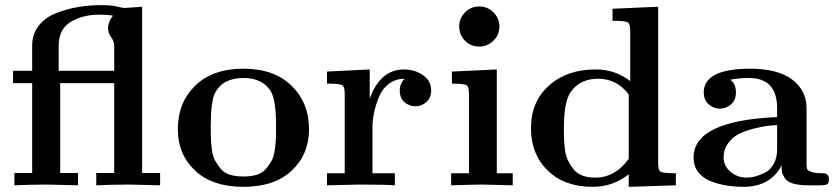

<svg xmlns="http://www.w3.org/2000/svg" viewBox="-20 -720 3241 746"><path d="M30.8 -397V-444.8H105V-542Q105 -586.9 129.9 -619.4Q154.8 -651.9 196.8 -668.5Q238.8 -685.1 283 -692.6Q327.1 -700.2 375 -700.2Q410.2 -700.2 434.1 -694.6Q458 -689 463.9 -689Q467.8 -689 532.2 -693.8V-47.9H602.1V0Q494.1 -2.9 482.9 -2.9Q418 -2.9 354 0V-47.9H423.8V-397H213.9V-47.9H283.2V0Q175.3 -2.9 164.1 -2.9Q100.1 -2.9 36.1 0V-47.9H105V-397ZM208 -444.8H423.8V-540Q423.8 -560.1 411.9 -575.4Q399.9 -590.8 399.9 -611.8Q399.9 -634.8 418.9 -659.2Q397.9 -663.1 368.2 -663.1Q301.3 -663.1 254.6 -635Q208 -606.9 208 -541Z M670.9 -217.8Q670.9 -320.8 738.3 -387Q805.7 -453.1 925.8 -453.1Q1044.9 -453.1 1112.8 -387Q1180.7 -320.8 1180.7 -217.8Q1180.7 -120.6 1113.8 -57.4Q1046.9 5.9 925.8 5.9Q804.7 5.9 737.8 -57.4Q670.9 -120.6 670.9 -217.8ZM798.8 -229Q798.8 -199.2 799.3 -183.6Q799.8 -168 803.2 -140.4Q806.6 -112.8 814.7 -97.9Q822.8 -83 836.2 -65.9Q849.6 -48.8 872.1 -41.5Q894.5 -34.2 925.5 -34.2Q956.5 -34.2 979 -41.5Q1001.5 -48.8 1015.1 -65.9Q1028.8 -83 1036.6 -97.9Q1044.4 -112.8 1048.1 -140.4Q1051.8 -168 1052.2 -183.6Q1052.7 -199.2 1052.7 -229Q1052.7 -332 1031.7 -366.2Q999.5 -417 925.8 -417Q845.7 -417 815.4 -358.9Q798.8 -325.2 798.8 -229Z M1250.5 0V-46.9H1319.3V-356Q1319.3 -383.8 1308.8 -389.4Q1298.3 -395 1250.5 -395V-441.9L1416.5 -450.2V-336.9Q1457.5 -449.7 1549.3 -450.2Q1591.3 -450.2 1623.3 -428Q1655.3 -405.8 1655.3 -368.2Q1655.3 -340.3 1636.7 -323.7Q1618.2 -307.1 1594.2 -307.1Q1570.3 -307.1 1551.8 -323Q1533.2 -338.9 1533.2 -368.2Q1533.2 -395 1552.2 -414.1Q1517.1 -414.1 1491.2 -394.5Q1465.3 -375 1452.4 -343.5Q1439.5 -312 1433.3 -282Q1427.2 -252 1427.2 -222.2V-46.9H1514.2V0Q1478 -2.9 1376.5 -2.9Q1355.5 -2.9 1250.5 0Z M1732.9 0V-46.9H1802.2V-356Q1802.2 -383.8 1792.2 -389.4Q1782.2 -395 1735.8 -395V-441.9L1910.2 -450.2V-46.9H1972.2V0Q1864.3 -2.9 1855 -2.9Q1825.7 -2.9 1732.9 0ZM1842.3 -694.8Q1874.5 -694.8 1897.5 -671.9Q1920.4 -648.9 1920.4 -616.9Q1920.4 -585 1897.2 -562Q1874 -539.1 1842.3 -539.1Q1809.1 -539.1 1786.6 -562Q1764.2 -585 1764.2 -616.9Q1764.2 -648.9 1786.6 -671.9Q1809.1 -694.8 1842.3 -694.8Z M2043 -221.2Q2043 -325.2 2113 -387.7Q2183.1 -450.2 2293.9 -450.2Q2371.1 -450.2 2428.7 -404.8V-600.1Q2428.7 -627.9 2418.2 -633.5Q2407.7 -639.2 2359.9 -639.2V-686L2537.1 -693.8V-85.9Q2537.1 -58.1 2547.6 -52.5Q2558.1 -46.9 2606 -46.9V0L2422.9 5.9V-43Q2361.8 5.9 2282.7 5.9Q2172.9 5.9 2107.9 -57.6Q2043 -121.1 2043 -221.2ZM2170.9 -221.2Q2170.9 -196.3 2171.4 -181.6Q2171.9 -167 2174.8 -141.1Q2177.7 -115.2 2185.8 -98.6Q2193.8 -82 2206.8 -64.5Q2219.7 -46.9 2241.7 -38.3Q2263.7 -29.8 2293 -29.8Q2370.1 -29.8 2422.9 -103V-353Q2377 -414.1 2303.7 -414.1Q2232.9 -414.1 2196.8 -361.8Q2170.9 -323.2 2170.9 -221.2Z M2674.8 -107.9Q2674.8 -251 2999.5 -265.1V-298.8Q2999.5 -417 2889.6 -417Q2850.6 -417 2817.4 -410.2Q2839.4 -395 2839.4 -360.8Q2839.4 -331.1 2820.6 -314.5Q2801.8 -297.9 2776.4 -297.9Q2753.4 -297.9 2733.9 -314.5Q2714.4 -331.1 2714.4 -360.8Q2714.4 -452.6 2893.6 -453.1Q3001.5 -453.1 3057.6 -411.1Q3113.8 -369.1 3113.8 -298.8V-84Q3113.8 -69.8 3115.7 -64Q3117.7 -58.1 3131.6 -52.5Q3145.5 -46.9 3174.8 -46.9Q3183.6 -46.9 3187.5 -45.9Q3191.4 -44.9 3196 -40Q3200.7 -35.2 3200.7 -23.9Q3200.7 -7.8 3193.6 -3.9Q3186.5 0 3168.5 0H3120.6Q3083.5 0 3060.5 -7.1Q3037.6 -14.2 3029.1 -28.1Q3020.5 -42 3018.6 -51.5Q3016.6 -61 3016.6 -77.1Q2973.6 5.9 2867.7 5.9Q2837.9 5.9 2807.6 1.5Q2777.3 -2.9 2745.4 -14.4Q2713.4 -25.9 2694.1 -49.8Q2674.8 -73.7 2674.8 -107.9ZM2791.5 -108.9Q2791.5 -75.7 2818.1 -52.7Q2844.7 -29.8 2882.8 -29.8Q2896 -29.8 2912.4 -33.9Q2928.7 -38.1 2950.2 -48.1Q2971.7 -58.1 2985.6 -82Q2999.5 -106 2999.5 -139.2V-233.9Q2977.5 -232.9 2958 -230.5Q2938.5 -228 2905.5 -219.5Q2872.6 -210.9 2849.6 -199Q2826.7 -187 2809.1 -163.3Q2791.5 -139.6 2791.5 -108.9Z"/></svg>

Font: CMU Serif
Style: Bold
Weight: 700
Version: Version 0.7.0